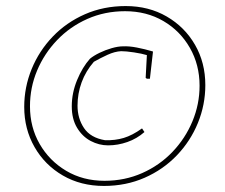

<svg xmlns="http://www.w3.org/2000/svg" viewBox="-20 -608 742 634"><path d="M323 6Q247 6 187.5 -28.5Q128 -63 94 -122.5Q60 -182 60 -255Q60 -320 84.5 -380Q109 -440 154 -487Q199 -534 260.5 -561Q322 -588 395 -588Q471 -588 530.5 -553.5Q590 -519 624 -460Q658 -401 658 -327Q658 -262 633.5 -202Q609 -142 564 -95Q519 -48 457.5 -21Q396 6 323 6ZM325 -11Q392 -11 449.5 -36.5Q507 -62 549.5 -106.5Q592 -151 615.5 -207.5Q639 -264 639 -325Q639 -394 607 -450Q575 -506 519.5 -538.5Q464 -571 393 -571Q326 -571 268.5 -545.5Q211 -520 168.5 -475.5Q126 -431 102.5 -375Q79 -319 79 -257Q79 -188 111 -132.5Q143 -77 198.5 -44Q254 -11 325 -11ZM337 -128Q307 -128 279.5 -142.5Q252 -157 234.5 -186Q217 -215 217 -257Q217 -301 234.5 -343.5Q252 -386 277 -414Q289 -424 308.5 -433.5Q328 -443 349 -449Q370 -455 386 -455Q406 -456 432 -451Q458 -446 485 -438V-436L475 -348H465L461 -351L465 -426Q449 -431 422.5 -435Q396 -439 380 -439Q359 -438 335 -427Q311 -416 290 -404Q263 -373 249.5 -336Q236 -299 236 -259Q236 -217 257.5 -185Q279 -153 327 -145Q360 -144 388.5 -152.5Q417 -161 449 -184L457 -172Q432 -150 400.5 -139Q369 -128 337 -128Z"/></svg>

Font: Labrada Thin
Style: Italic
Weight: 100
Italic angle: -7°
Designer: Mercedes Jáuregui
Foundry: Omnibus-Type Team
Version: Version 1.000; ttfautohint (v1.8.4.7-5d5b)